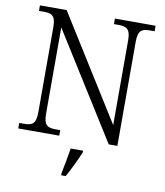

<svg xmlns="http://www.w3.org/2000/svg" viewBox="-99 -795 945 1097"><g transform="rotate(10 374.0 -246.5)"><path d="M43 0H281V-32H255C208 -32 185 -42 185 -111V-611L568 0H618V-603C618 -672 641 -682 688 -682H714V-714H478V-682H503C550 -682 574 -672 574 -605V-113L198 -714H43V-682H70C117 -682 140 -672 140 -605V-111C140 -42 117 -32 70 -32H43ZM331 208V221H357C381 180 412 113 430 71V61H358C351 107 341 161 331 208Z"/></g></svg>

Font: Noto Serif Ethiopic Light
Style: Regular
Weight: 300
Designer: Monotype Design Team
Foundry: Monotype Imaging Inc.
Version: Version 2.102